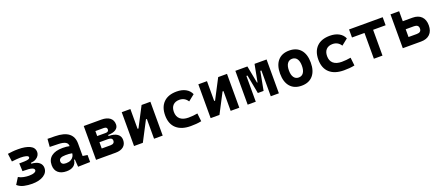

<svg xmlns="http://www.w3.org/2000/svg" viewBox="77 -1639 6291 2760"><g transform="rotate(-20 3222.5 -258.5)"><path d="M271.5 9.8Q209.5 9.8 150.1 -2.9Q90.8 -15.6 47.9 -53.7L109.9 -152.8Q144.5 -131.8 188.5 -123.5Q232.4 -115.2 267.6 -115.2Q319.3 -115.2 349.1 -127.7Q378.9 -140.1 378.9 -161.1Q378.9 -185.1 344 -196.8Q309.1 -208.5 221.7 -208.5H201.2L195.8 -329.6H223.1Q282.2 -329.6 311 -333.7Q339.8 -337.9 349.4 -345.7Q358.9 -353.5 358.9 -364.7Q358.9 -383.8 324.7 -393.1Q290.5 -402.3 238.3 -402.3Q204.1 -402.3 176.8 -399.2Q149.4 -396 106 -391.6L89.4 -514.6Q127.4 -519.5 161.4 -523.4Q195.3 -527.3 249 -527.3Q361.3 -527.3 427.7 -495.4Q494.1 -463.4 494.1 -394Q494.1 -368.2 478.5 -343Q462.9 -317.9 432.4 -300.5Q401.9 -283.2 356.4 -280.3V-266.6Q435.5 -261.7 474.9 -229Q514.2 -196.3 514.2 -145.5Q514.2 -75.2 448.2 -32.7Q382.3 9.8 271.5 9.8Z M974.1 4.9 965.8 -109.4H954.1Q946.8 -49.8 906.5 -20Q866.2 9.8 798.8 9.8Q716.3 9.8 670.4 -30.8Q624.5 -71.3 624.5 -146Q624.5 -232.9 684.6 -279.3Q744.6 -325.7 855 -325.7Q887.2 -325.7 912.4 -323.2Q937.5 -320.8 960.9 -315.4V-316.9Q960.9 -358.4 925.5 -377.7Q890.1 -397 820.3 -398.9L688 -402.3L697.8 -522.5L810.5 -521Q951.2 -519 1019.5 -465.6Q1087.9 -412.1 1087.9 -309.6V-118.2L1159.7 -107.4V0ZM960.9 -206.5Q932.6 -212.4 909.7 -213.4Q886.7 -214.4 861.3 -214.4Q758.8 -214.4 758.8 -155.8Q758.8 -101.6 831.5 -101.6Q873.5 -101.6 902.1 -116.9Q930.7 -132.3 945.3 -156.5Q960 -180.7 960.9 -206.5Z M1250.5 0V-517.6H1519.5Q1603 -517.6 1648.9 -481.9Q1694.8 -446.3 1694.8 -380.9Q1694.8 -332 1653.3 -304.9Q1611.8 -277.8 1536.6 -276.9V-260.3H1539.1Q1622.6 -260.3 1668.5 -228Q1714.4 -195.8 1714.4 -136.7Q1714.4 -71.8 1671.4 -35.9Q1628.4 0 1549.8 0ZM1382.8 -125.5H1515.1Q1579.1 -125.5 1579.1 -175.3Q1579.1 -221.2 1513.7 -221.2H1382.8ZM1382.8 -315.9H1511.7Q1559.6 -315.9 1559.6 -354Q1559.6 -392.1 1510.7 -392.1H1382.8Z M1831.5 0V-517.6H1963.9V-214.8H1977.5L2135.3 -517.6H2270V0H2137.7V-302.7H2124L1966.3 0Z M2697.3 9.8Q2556.2 9.8 2479 -59.8Q2401.9 -129.4 2401.9 -259.8Q2401.9 -386.7 2472.2 -457Q2542.5 -527.3 2672.9 -527.3Q2752.9 -527.3 2810.3 -496.1Q2867.7 -464.8 2891.6 -407.7L2795.9 -331.5Q2751 -401.9 2668.9 -401.9Q2606.9 -401.9 2572 -366.2Q2537.1 -330.6 2537.1 -264.6Q2537.1 -191.9 2581.8 -153.8Q2626.5 -115.7 2709 -115.7Q2744.1 -115.7 2779.1 -119.1Q2814 -122.6 2847.2 -128.4L2860.8 -4.9Q2821.3 3.9 2779.3 6.8Q2737.3 9.8 2697.3 9.8Z M3003.4 0V-517.6H3135.7V-214.8H3149.4L3307.1 -517.6H3441.9V0H3309.6V-302.7H3295.9L3138.2 0Z M3569.8 0V-517.6H3753.9L3804.7 -252.4H3812.5L3863.3 -517.6H4047.4V0H3923.3V-394.5H3906.7L3852.5 -107.4H3764.6L3710.4 -394.5H3693.8V0Z M4394.5 9.8Q4282.7 9.8 4221.2 -60.5Q4159.7 -130.9 4159.7 -258.8Q4159.7 -387.2 4221.2 -457.3Q4282.7 -527.3 4394.5 -527.3Q4506.3 -527.3 4567.9 -457.3Q4629.4 -387.2 4629.4 -258.8Q4629.4 -130.9 4567.9 -60.5Q4506.3 9.8 4394.5 9.8ZM4394.5 -115.7Q4442.4 -115.7 4468.3 -153.1Q4494.1 -190.4 4494.1 -258.8Q4494.1 -327.6 4468.3 -364.7Q4442.4 -401.9 4394.5 -401.9Q4347.2 -401.9 4321 -364.7Q4294.9 -327.6 4294.9 -258.8Q4294.9 -190.4 4321 -153.1Q4347.2 -115.7 4394.5 -115.7Z M5041 9.8Q4899.9 9.8 4822.8 -59.8Q4745.6 -129.4 4745.6 -259.8Q4745.6 -386.7 4815.9 -457Q4886.2 -527.3 5016.6 -527.3Q5096.7 -527.3 5154.1 -496.1Q5211.4 -464.8 5235.4 -407.7L5139.6 -331.5Q5094.7 -401.9 5012.7 -401.9Q4950.7 -401.9 4915.8 -366.2Q4880.9 -330.6 4880.9 -264.6Q4880.9 -191.9 4925.5 -153.8Q4970.2 -115.7 5052.7 -115.7Q5087.9 -115.7 5122.8 -119.1Q5157.7 -122.6 5190.9 -128.4L5204.6 -4.9Q5165 3.9 5123 6.8Q5081.1 9.8 5041 9.8Z M5500.5 0V-394.5H5309.1V-517.6H5823.7V-394.5H5632.3V0Z M5942.9 0V-517.6H6075.2V-364.7H6222.7Q6310.5 -364.7 6358.6 -317.1Q6406.7 -269.5 6406.7 -182.1Q6406.7 -95.2 6358.6 -47.6Q6310.5 0 6222.7 0ZM6075.2 -123H6201.7Q6271.5 -123 6271.5 -182.1Q6271.5 -241.7 6201.7 -241.7H6075.2Z"/></g></svg>

Font: Cascadia Mono
Style: Bold
Weight: 700
Monospace: yes
Designer: Aaron Bell
Foundry: Saja Typeworks
Version: Version 2404.023; ttfautohint (v1.8.4)